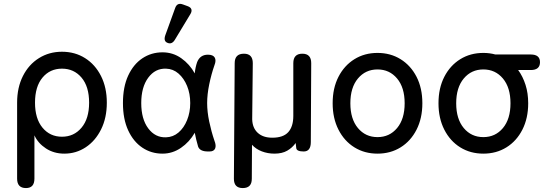

<svg xmlns="http://www.w3.org/2000/svg" viewBox="-20 -770 2765 976"><path d="M112 186Q67 186 67 138V-248Q67 -325 96.5 -383.5Q126 -442 178 -474.5Q230 -507 295 -507Q361 -507 412.5 -474.5Q464 -442 493.5 -383.5Q523 -325 523 -248Q523 -171 494 -112.5Q465 -54 416 -21.5Q367 11 307 11Q254 11 213.5 -15.5Q173 -42 155 -82V138Q155 186 112 186ZM295 -75Q356 -75 394.5 -121Q433 -167 433 -248Q433 -330 394.5 -375.5Q356 -421 295 -421Q234 -421 196 -375.5Q158 -330 158 -248Q158 -167 196 -121Q234 -75 295 -75Z M806 11Q749 11 703.5 -19.5Q658 -50 631.5 -107.5Q605 -165 605 -246Q605 -328 631.5 -385.5Q658 -443 703.5 -473.5Q749 -504 806 -504Q859 -504 901.5 -474Q944 -444 970 -397Q973 -428 982 -454Q997 -492 1037 -492Q1063 -492 1071.5 -477.5Q1080 -463 1070 -438Q1054 -392 1043.5 -341Q1033 -290 1033 -246Q1033 -202 1043.5 -152Q1054 -102 1070 -55Q1080 -30 1073.5 -15Q1067 0 1045 0H1037Q996 0 987 -25Q982 -42 977.5 -60.5Q973 -79 970 -95Q943 -48 900 -18.5Q857 11 806 11ZM824 -72Q860 -73 887.5 -96.5Q915 -120 931 -159.5Q947 -199 947 -246Q947 -294 931 -333Q915 -372 887.5 -396Q860 -420 824 -421Q769 -423 733.5 -375Q698 -327 698 -246Q698 -165 733.5 -117.5Q769 -70 824 -72ZM869 -568Q854 -543 832 -552Q810 -560 820 -590L870 -728Q880 -759 911 -747L933 -739Q950 -733 953 -722Q956 -711 947 -697Z M1214 186Q1169 186 1169 139L1173 -449Q1173 -497 1220 -497Q1265 -497 1265 -449L1262 -164Q1263 -120 1290 -95Q1317 -70 1364 -70Q1420 -70 1445.5 -98.5Q1471 -127 1471 -181V-449Q1471 -497 1517 -497Q1562 -497 1562 -449L1560 -48Q1560 0 1524 0Q1488 0 1486 -17L1483 -43Q1466 -19 1440 -4Q1414 11 1375 11Q1341 11 1311 -0.5Q1281 -12 1261 -34L1260 139Q1260 186 1214 186Z M1899 11Q1833 11 1781.5 -21Q1730 -53 1700.5 -111Q1671 -169 1671 -245Q1671 -322 1700.5 -379.5Q1730 -437 1781.5 -469Q1833 -501 1899 -501Q1965 -501 2016.5 -469Q2068 -437 2097.5 -379.5Q2127 -322 2127 -245Q2127 -169 2097.5 -111Q2068 -53 2016.5 -21Q1965 11 1899 11ZM1899 -73Q1960 -73 1998.5 -119Q2037 -165 2037 -245Q2037 -325 1998.5 -371Q1960 -417 1899 -417Q1838 -417 1799.5 -371Q1761 -325 1761 -245Q1761 -165 1799.5 -119Q1838 -73 1899 -73Z M2437 11Q2371 11 2319.5 -21Q2268 -53 2238.5 -111Q2209 -169 2209 -245Q2209 -322 2238.5 -379.5Q2268 -437 2319.5 -469Q2371 -501 2437 -501Q2469 -501 2498 -493H2678Q2725 -493 2725 -454Q2725 -414 2678 -414H2614Q2638 -381 2651.5 -338.5Q2665 -296 2665 -245Q2665 -169 2635.5 -111Q2606 -53 2554.5 -21Q2503 11 2437 11ZM2437 -73Q2498 -73 2536.5 -119Q2575 -165 2575 -245Q2575 -325 2536.5 -371Q2498 -417 2437 -417Q2376 -417 2337.5 -371Q2299 -325 2299 -245Q2299 -165 2337.5 -119Q2376 -73 2437 -73Z"/></svg>

Font: Zen Maru Gothic Medium
Style: Regular
Weight: 500
Designer: Yoshimichi Ohira
Foundry: Positype
Version: Version 1.001